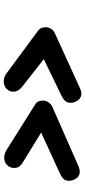

<svg xmlns="http://www.w3.org/2000/svg" viewBox="265 -843 454 1024"><g transform="rotate(90 492.0 -331.0)"><path d="M859.5 -141Q846 -127.5 823.5 -126.5Q801 -125.5 779 -139.5L538 -291Q523.5 -300 520 -311.2Q516.5 -322.5 516.5 -334.5Q516.5 -349 525.8 -362.8Q535 -376.5 549.5 -383L866.5 -522.5Q890 -532.5 905.8 -528.2Q921.5 -524 930.2 -512.5Q939 -501 942 -489Q947 -470.5 941.2 -453.8Q935.5 -437 901 -421.5L687 -323.5L846.5 -225.5Q874 -209.5 875.8 -184.2Q877.5 -159 859.5 -141ZM454 -139Q440.5 -125.5 417.2 -124Q394 -122.5 373 -137.5L146.5 -305Q132.5 -315 128.8 -325.8Q125 -336.5 125 -348.5Q125 -363 134 -376.8Q143 -390.5 158 -397L450.5 -530.5Q474.5 -541 490 -536.8Q505.5 -532.5 514.2 -520.8Q523 -509 526 -497Q531 -478.5 525 -462Q519 -445.5 485.5 -429.5L295.5 -337.5L441 -223.5Q466 -204 468.8 -180.5Q471.5 -157 454 -139Z"/></g></svg>

Font: Edu AU VIC WA NT Pre SemiBold
Style: Regular
Weight: 600
Designer: Tina and Corey Anderson, Eben Sorkin, Mirko Velimirovic
Foundry: Google for Education
Version: Version 1.001